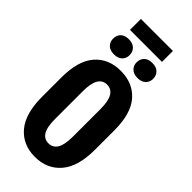

<svg xmlns="http://www.w3.org/2000/svg" viewBox="-320 -1087 1157 1157"><g transform="rotate(45 258.0 -509.0)"><path d="M32.2 -274.9Q32.2 -132.3 93.3 -60.5Q154.3 11.2 257.3 11.2Q360.4 11.2 421.9 -60.5Q483.4 -132.3 483.4 -274.9V-440.4Q483.4 -583.5 422.4 -652.8Q361.3 -722.2 257.3 -722.2Q153.8 -722.2 93 -652.6Q32.2 -583 32.2 -440.4ZM182.1 -238.3V-473.1Q182.1 -541.5 201.4 -573.2Q220.7 -605 257.3 -605Q294.4 -605 314 -573.2Q333.5 -541.5 333.5 -473.1V-238.3Q333.5 -167.5 314 -136Q294.4 -104.5 257.3 -104.5Q220.7 -104.5 201.4 -136Q182.1 -167.5 182.1 -238.3ZM86.9 -826.2Q86.9 -798.8 105 -780.8Q123 -762.7 157.7 -762.7Q191.9 -762.7 210 -780.8Q228 -798.8 228 -826.2Q228 -854.5 209.5 -872.8Q190.9 -891.1 157.2 -891.1Q122.6 -891.1 104.7 -873Q86.9 -855 86.9 -826.2ZM288.1 -825.2Q288.1 -798.8 306.4 -780.5Q324.7 -762.2 358.4 -762.2Q393.1 -762.2 411.1 -780.3Q429.2 -798.3 429.2 -825.2Q429.2 -854 410.9 -872.1Q392.6 -890.1 358.4 -890.1Q324.2 -890.1 306.2 -872.3Q288.1 -854.5 288.1 -825.2ZM121.6 -935.5H394.5V-1028.8H121.6Z"/></g></svg>

Font: Roboto Flex
Style: wght 700 wdth 25 opsz 34 GRAD 0.00 slnt 0.00 XTRA 468 XOPQ 96 YOPQ 79 YTLC 514 YTUC 712 YTAS 750 YTDE -203.00 YTFI 738
Weight: 700
Width: 1
Designer: Berlow after Robertson
Foundry: Google
Version: Version 3.100